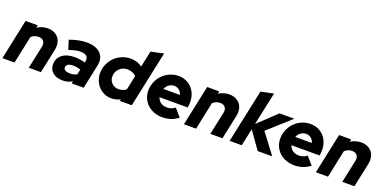

<svg xmlns="http://www.w3.org/2000/svg" viewBox="-18 -1545 4739 2366"><g transform="rotate(20 2351.5 -362.0)"><path d="M-7 0 105 -529H264L257 -496Q288 -516 323 -526.5Q358 -537 395 -537Q442 -537 478.5 -520Q515 -503 537.5 -474Q560 -445 567.5 -404Q575 -363 565 -315L498 0H339L403 -300Q412 -345 390 -372.5Q368 -400 324 -400Q296 -400 272 -390Q248 -380 228 -361L152 0Z M784 5Q702 5 653.5 -35Q605 -75 605 -142Q605 -223 665 -270Q725 -317 830 -317Q864 -317 898.5 -311.5Q933 -306 965 -296L968 -311Q978 -358 952.5 -381.5Q927 -405 867 -405Q840 -405 805 -397Q770 -389 721 -373L683 -493Q743 -515 798.5 -526.5Q854 -538 903 -538Q1028 -538 1087.5 -477.5Q1147 -417 1125 -312L1059 0H902L908 -29Q877 -11 847 -3Q817 5 784 5ZM755 -155Q755 -133 778 -120Q801 -107 841 -107Q865 -107 887 -112.5Q909 -118 929 -128L944 -197Q921 -204 895 -208.5Q869 -213 845 -213Q802 -213 778.5 -198Q755 -183 755 -155Z M1533 0 1538 -22Q1511 -8 1482 -0.5Q1453 7 1423 7Q1373 7 1330 -12Q1287 -31 1255.5 -64Q1224 -97 1205.5 -142Q1187 -187 1187 -239Q1187 -301 1210.5 -355Q1234 -409 1273.5 -449Q1313 -489 1367.5 -512.5Q1422 -536 1483 -536Q1527 -536 1566 -523.5Q1605 -511 1635 -488L1680 -700L1846 -735L1690 0ZM1343 -253Q1343 -201 1378.5 -165.5Q1414 -130 1467 -130Q1495 -130 1520 -138.5Q1545 -147 1566 -164L1606 -352Q1586 -373 1555 -385.5Q1524 -398 1489 -398Q1428 -398 1385.5 -355.5Q1343 -313 1343 -253Z M2298 -58Q2248 -21 2199.5 -5Q2151 11 2091 11Q2032 11 1982 -8Q1932 -27 1896 -60.5Q1860 -94 1839.5 -140.5Q1819 -187 1819 -242Q1819 -302 1842 -356Q1865 -410 1904.5 -450Q1944 -490 1997 -513.5Q2050 -537 2109 -537Q2163 -537 2208 -518Q2253 -499 2285 -465Q2317 -431 2335 -383.5Q2353 -336 2353 -280Q2353 -269 2352 -255Q2351 -241 2347 -210H1977Q1989 -170 2022.5 -146Q2056 -122 2104 -122Q2135 -122 2162 -131.5Q2189 -141 2209 -159ZM2102 -404Q2063 -404 2032.5 -381.5Q2002 -359 1986 -322H2204Q2194 -359 2166.5 -381.5Q2139 -404 2102 -404Z M2374 0 2486 -529H2645L2638 -496Q2669 -516 2704 -526.5Q2739 -537 2776 -537Q2823 -537 2859.5 -520Q2896 -503 2918.5 -474Q2941 -445 2948.5 -404Q2956 -363 2946 -315L2879 0H2720L2784 -300Q2793 -345 2771 -372.5Q2749 -400 2705 -400Q2677 -400 2653 -390Q2629 -380 2609 -361L2533 0Z M2973 0 3122 -700 3288 -735 3196 -303 3436 -529H3629L3333 -263L3532 0H3341L3180 -227L3132 0Z M4028 -58Q3978 -21 3929.5 -5Q3881 11 3821 11Q3762 11 3712 -8Q3662 -27 3626 -60.5Q3590 -94 3569.5 -140.5Q3549 -187 3549 -242Q3549 -302 3572 -356Q3595 -410 3634.5 -450Q3674 -490 3727 -513.5Q3780 -537 3839 -537Q3893 -537 3938 -518Q3983 -499 4015 -465Q4047 -431 4065 -383.5Q4083 -336 4083 -280Q4083 -269 4082 -255Q4081 -241 4077 -210H3707Q3719 -170 3752.5 -146Q3786 -122 3834 -122Q3865 -122 3892 -131.5Q3919 -141 3939 -159ZM3832 -404Q3793 -404 3762.5 -381.5Q3732 -359 3716 -322H3934Q3924 -359 3896.5 -381.5Q3869 -404 3832 -404Z M4104 0 4216 -529H4375L4368 -496Q4399 -516 4434 -526.5Q4469 -537 4506 -537Q4553 -537 4589.5 -520Q4626 -503 4648.5 -474Q4671 -445 4678.5 -404Q4686 -363 4676 -315L4609 0H4450L4514 -300Q4523 -345 4501 -372.5Q4479 -400 4435 -400Q4407 -400 4383 -390Q4359 -380 4339 -361L4263 0Z"/></g></svg>

Font: Red Hat Display Black
Style: Italic
Weight: 900
Italic angle: -12°
Designer: Pentagram / MCKL
Foundry: Pentagram / MCKL
Version: Version 1.003; Red Hat Display Black Italic